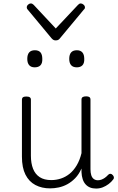

<svg xmlns="http://www.w3.org/2000/svg" viewBox="-20 -1073 686 1112"><path d="M270 18Q222 18 185 -1.5Q148 -21 127.5 -61.5Q107 -102 107 -166V-496Q107 -505 113 -509.5Q119 -514 132 -514Q146 -514 152.5 -509.5Q159 -505 159 -496V-171Q159 -127 171.5 -95.5Q184 -64 210 -47Q236 -30 277 -30Q306 -30 333 -39Q360 -48 383 -66.5Q406 -85 424 -115Q442 -145 452 -186V-496Q452 -506 458.5 -510.5Q465 -515 479 -515Q492 -515 498 -510.5Q504 -506 504 -496V-93Q504 -73 508.5 -58.5Q513 -44 523 -36.5Q533 -29 547 -29Q557 -29 567 -32.5Q577 -36 587 -43Q597 -50 607 -61Q613 -67 620 -66.5Q627 -66 633 -59Q638 -54 639.5 -47Q641 -40 636 -34Q625 -19 609 -7Q593 5 575 12Q557 19 537 19Q517 19 502 13Q487 7 476 -5Q465 -17 459 -35Q453 -53 452 -76V-97Q437 -63 415.5 -41Q394 -19 370 -6Q346 7 320.5 12.5Q295 18 270 18ZM181 -683Q160 -683 149 -695.5Q138 -708 138 -732Q138 -757 149 -769.5Q160 -782 182 -782Q204 -782 214.5 -769.5Q225 -757 225 -732Q226 -707 214.5 -695Q203 -683 181 -683ZM425 -683Q403 -683 392 -695.5Q381 -708 381 -732Q381 -757 392 -769.5Q403 -782 425 -782Q446 -782 457 -769.5Q468 -757 468 -732Q469 -707 457.5 -695Q446 -683 425 -683ZM448 -1053Q456 -1053 464 -1046Q472 -1039 472 -1030Q472 -1028 471 -1024.5Q470 -1021 466 -1018L328 -852Q324 -846 318 -842.5Q312 -839 303 -839Q294 -839 288.5 -842.5Q283 -846 278 -852L140 -1018Q137 -1021 136 -1024.5Q135 -1028 135 -1030Q135 -1039 142.5 -1046Q150 -1053 158 -1053Q163 -1053 167 -1051Q171 -1049 175 -1045L303 -908L432 -1045Q436 -1049 439.5 -1051Q443 -1053 448 -1053Z"/></svg>

Font: Playwrite BE WAL ExtraLight
Style: Regular
Weight: 250
Version: Version 1.002